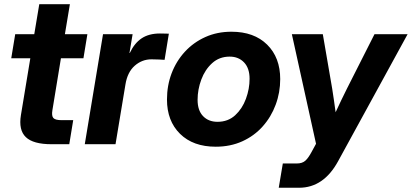

<svg xmlns="http://www.w3.org/2000/svg" viewBox="-20 -676 1931 900"><path d="M389.6 -515.6 371.1 -402.8H265.6L225.6 -159.2Q221.2 -132.8 230.2 -122.8Q239.3 -112.8 268.1 -112.8H323.2L304.7 0H221.2Q135.7 0 101.1 -33.2Q66.4 -66.4 78.1 -136.7L122.1 -402.8H32.7L51.3 -515.6H140.6L164.1 -656.2H307.6L284.2 -515.6Z M377.4 0 462.9 -515.6H601.6L586.9 -427.7H588.4Q610.4 -474.1 644.3 -496.6Q678.2 -519 729.5 -519Q742.2 -519 752.7 -518.6Q763.2 -518.1 771.5 -518.1L751.5 -395.5Q743.7 -396 725.8 -397Q708 -397.9 689.9 -397.9Q645.5 -397.9 611.3 -367.7Q577.1 -337.4 567.9 -279.3L521.5 0Z M991.2 11.7Q885.3 11.7 824 -48.6Q762.7 -108.9 762.7 -209.5Q762.7 -274.9 784.4 -332.3Q806.2 -389.6 846.7 -433.6Q887.2 -477.5 942.6 -502.4Q998 -527.3 1064.9 -527.3Q1170.9 -527.3 1232.2 -466.8Q1293.5 -406.2 1293.5 -305.2Q1293.5 -242.2 1272.2 -185.1Q1251 -127.9 1211.4 -83.5Q1171.9 -39.1 1116 -13.7Q1060.1 11.7 991.2 11.7ZM999.5 -105Q1048.8 -105 1082.3 -135.7Q1115.7 -166.5 1132.8 -212.9Q1149.9 -259.3 1149.9 -306.6Q1149.9 -356.4 1124 -383.5Q1098.1 -410.6 1056.6 -410.6Q1008.3 -410.6 974.6 -380.1Q940.9 -349.6 923.6 -303Q906.2 -256.3 906.2 -208Q906.2 -158.2 931.9 -131.6Q957.5 -105 999.5 -105Z M1286.6 204.1 1305.7 90.3H1371.1Q1396.5 90.3 1410.9 77.6Q1425.3 64.9 1440.9 35.6L1461.4 -2L1348.1 -515.6H1493.2L1537.1 -260.7Q1541.5 -233.4 1545.4 -205.6Q1549.3 -177.7 1553.2 -149.9Q1579.1 -206.1 1606.4 -260.7L1735.4 -515.6H1890.6L1564.9 79.6Q1497.1 204.1 1381.8 204.1Z"/></svg>

Font: Inter Display
Style: Bold Italic
Weight: 700
Italic angle: -9.39999°
Designer: Rasmus Andersson
Foundry: rsms
Version: Version 4.000;git-a52131595